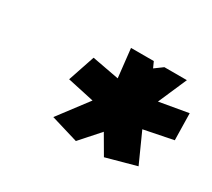

<svg xmlns="http://www.w3.org/2000/svg" viewBox="-80 -937 694 628"><g transform="rotate(30 267.0 -623.0)"><path d="M135 -610 236 -588 152 -477 255 -446 319 -518 361 -446 474 -477 424 -588 534 -610 532 -711 423 -692 470 -800H385L355 -778L345 -800H259L271 -692L169 -711Z"/></g></svg>

Font: Rabbid Highway Sign IV
Style: BlkObl
Weight: 400
Foundry: Cannot Into Space Fonts
Version: Version 0.277